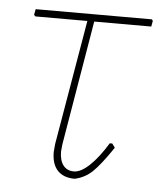

<svg xmlns="http://www.w3.org/2000/svg" viewBox="-41 -489 444 530"><g transform="rotate(5 181.0 -223.5)"><path d="M143 -87 141 -67Q141 -42 151.5 -28.5Q162 -15 181 -15Q200 -15 224 -37.5Q248 -60 273 -101H280L288 -90Q255 -41 234 -21Q213 -1 185 5Q154 5 137.5 -12.5Q121 -30 121 -64L123 -86L182 -432H38L34 -436L37 -452H359L362 -448L359 -432H201Z"/></g></svg>

Font: Luna Sans Thin
Style: Italic
Weight: 250
Italic angle: -7°
Designer: Juan Pablo del Peral
Foundry: Huerta Tipografica
Version: Version 2.001; ttfautohint (v1.5)